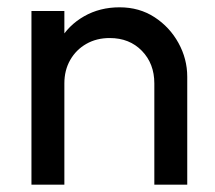

<svg xmlns="http://www.w3.org/2000/svg" viewBox="-20 -505 588 525"><path d="M402 0V-277Q402 -331 368 -366Q334 -401 280 -401Q244 -401 216 -385Q188 -369 172 -341Q156 -313 156 -277L119 -298Q119 -352 143 -394Q167 -436 210 -460.5Q253 -485 307 -485Q361 -485 402.5 -458Q444 -431 468 -387.5Q492 -344 492 -295V0ZM66 0V-475H156V0Z"/></svg>

Font: Outfit Thin
Style: Regular
Weight: 400
Version: Version 1.100;gftools[0.9.27]